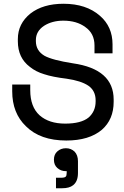

<svg xmlns="http://www.w3.org/2000/svg" viewBox="-20 -734 660 1022"><path d="M483 -456V-492Q483 -556 434 -590Q388 -624 317 -624Q258 -624 215 -597Q171 -568 171 -521Q171 -514 171 -515Q171 -464 217 -437Q259 -414 368 -397Q585 -366 585 -204V-192Q585 -98 522 -43Q454 14 333 14Q194 14 118 -62Q45 -132 45 -248V-278Q45 -287 45 -284H141Q141 -287 141 -278V-254Q141 -165 191 -120Q241 -76 327 -76Q411 -76 451 -108Q489 -141 489 -194V-200Q489 -251 450 -278Q411 -304 335 -315Q260 -324 215 -339Q171 -352 139 -378Q75 -426 75 -514V-526Q75 -608 142 -662Q209 -714 318 -714Q439 -714 512 -650Q579 -592 579 -498V-456Q579 -447 579 -450H483Q483 -447 483 -456ZM395 124V187Q395 232 369 252Q349 268 311 268H284H278V262V218V212H284H307Q324 212 330 206Q335 201 335 186V177H330Q304 177 285 160Q267 144 267 116Q267 88 285 72Q304 55 331 55Q358 55 377 73Q395 92 395 124Z"/></svg>

Font: Rilu
Style: Bold
Weight: 500
Designer: Alí Sinisterra
Foundry: Alí Sinisterra
Version: ""